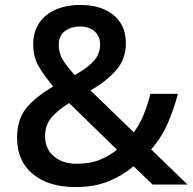

<svg xmlns="http://www.w3.org/2000/svg" viewBox="-20 -745 778 775"><path d="M306 -725Q361 -725 402 -706.5Q443 -688 465.5 -654Q488 -620 488 -570Q488 -505 447.5 -460Q407 -415 345 -380L520 -211Q544 -243 560 -282.5Q576 -322 587 -366H698Q682 -304 656.5 -246Q631 -188 590 -142L737 0H596L519 -74Q474 -36 417.5 -13Q361 10 285 10Q176 10 112.5 -42.5Q49 -95 49 -188Q49 -265 88 -311Q127 -357 195 -396Q161 -435 137.5 -475Q114 -515 114 -566Q114 -615 137.5 -651Q161 -687 204.5 -706Q248 -725 306 -725ZM259 -329Q214 -301 188 -271Q162 -241 162 -195Q162 -144 197.5 -114Q233 -84 290 -84Q344 -84 384 -100.5Q424 -117 452 -141ZM304 -638Q267 -638 242 -619.5Q217 -601 217 -563Q217 -531 234 -503Q251 -475 282 -442Q335 -472 359.5 -500Q384 -528 384 -565Q384 -599 361.5 -618.5Q339 -638 304 -638Z"/></svg>

Font: Noto Sans NKo Unjoined Medium
Style: Regular
Weight: 500
Designer: Monotype Design Team
Foundry: Monotype Imaging Inc.
Version: Version 2.004